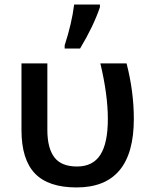

<svg xmlns="http://www.w3.org/2000/svg" viewBox="-20 -821 667 851"><path d="M573.2 -293.9Q573.2 9.8 319.3 9.8Q194.3 9.8 134.8 -52.2Q75.2 -114.3 75.2 -245.1V-540H189.9V-245.1Q189.9 -165 220.7 -124Q251.5 -83 321.3 -83Q391.6 -83 424.8 -134.8Q458 -186.5 458 -293.9Q458 -400.9 424.8 -540H541Q573.2 -414.6 573.2 -293.9ZM422.9 -800.8V-789.1Q394.5 -705.1 335 -606H266.6V-620.1Q298.3 -717.3 308.6 -800.8Z"/></svg>

Font: OpenSans-Semibold
Style: Regular
Weight: 600
Foundry: Ascender Corporation
Version: Version 1.10